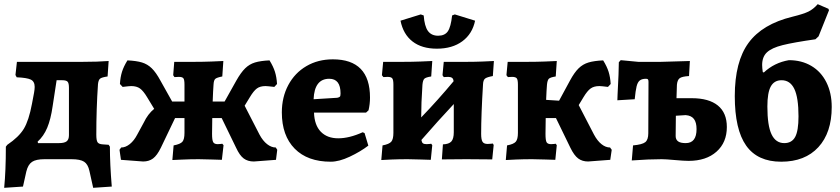

<svg xmlns="http://www.w3.org/2000/svg" viewBox="-24 -762 4022 919"><path d="M511 131 422 137 404 56Q397 24 378.5 12Q360 0 318 0H189Q148 0 129 13Q110 26 102 59L86 131L-4 137Q4 56 4 -60L11 -69Q66 -106 90 -145.5Q114 -185 129 -265L139 -318Q142 -335 142 -346Q142 -372 123.5 -381Q105 -390 56 -392L50 -403L57 -466H373Q444 -466 496 -470L491 -396Q463 -392 455 -385.5Q447 -379 445 -359Q437 -242 437 -117Q437 -90 443 -81Q449 -72 468 -71L496 -69L502 -60Q502 23 511 131ZM306 -342Q306 -364 299.5 -371Q293 -378 274 -378H247L228 -254Q219 -191 202 -150.5Q185 -110 156 -84L158 -77H258Q284 -77 295 -85.5Q306 -94 306 -115Z M1303 -45 1297 3 1191 11Q1162 11 1142.5 -3.5Q1123 -18 1106 -55L1037 -197H992Q991 -172 991 -121Q991 -91 996.5 -81.5Q1002 -72 1018 -72Q1027 -72 1032.5 -73Q1038 -74 1040 -74L1046 -67L1038 3Q1025 3 991 1.5Q957 0 927 0Q887 0 844.5 2Q802 4 801 4L807 -66Q839 -72 849 -83.5Q859 -95 859 -126V-197H814L746 -55Q728 -18 708.5 -3.5Q689 11 661 11L555 3L548 -45L556 -56Q577 -56 597.5 -72.5Q618 -89 633 -118L664 -175Q684 -217 714 -241L680 -297Q662 -327 646 -338.5Q630 -350 604 -350Q595 -350 563 -346L550 -360Q552 -393 560 -418.5Q568 -444 586 -473Q629 -471 655.5 -463Q682 -455 702.5 -435Q723 -415 744 -376L800 -276H859V-357Q859 -380 854 -387Q849 -394 832 -394L811 -393L805 -402L810 -466H909Q947 -466 988 -467.5Q1029 -469 1045 -470L1040 -396Q1014 -391 1006.5 -384.5Q999 -378 998 -356Q996 -331 994 -276H1051L1107 -376Q1129 -415 1149.5 -435Q1170 -455 1196.5 -463Q1223 -471 1266 -473Q1284 -444 1292 -418.5Q1300 -393 1302 -360L1289 -346Q1255 -350 1247 -350Q1221 -350 1205.5 -338.5Q1190 -327 1172 -297L1147 -256L1218 -118Q1234 -88 1254.5 -72Q1275 -56 1296 -56Z M1325 -224Q1325 -297 1356 -355Q1387 -413 1442.5 -445.5Q1498 -478 1569 -478Q1747 -478 1747 -295Q1747 -264 1740 -234L1728 -223H1479Q1481 -163 1511.5 -131.5Q1542 -100 1595 -100Q1648 -100 1712 -129L1721 -125L1739 -65Q1701 -36 1650 -12Q1599 12 1559 12Q1448 12 1386.5 -50.5Q1325 -113 1325 -224ZM1590 -294Q1600 -296 1603 -299.5Q1606 -303 1606 -315Q1606 -385 1552 -385Q1481 -385 1477 -287Z M2335 -75 2339 -68 2332 1 2208 0 2091 1 2096 -71Q2125 -72 2136.5 -85Q2148 -98 2148 -129V-264Q2073 -184 1993 -92Q1995 -80 2000.5 -76Q2006 -72 2018 -72Q2027 -72 2032.5 -73Q2038 -74 2040 -74L2045 -67L2038 3Q2025 3 1991 1.5Q1957 0 1927 0Q1887 0 1850.5 1.5Q1814 3 1801 4L1807 -66Q1839 -72 1849 -84Q1859 -96 1859 -126V-357Q1859 -380 1853.5 -387Q1848 -394 1831 -394L1811 -393L1804 -402L1810 -466H1908Q1947 -466 1988 -467.5Q2029 -469 2045 -470L2040 -396Q2014 -392 2007 -385Q2000 -378 1998 -356Q1992 -268 1992 -200Q2072 -283 2147 -373Q2146 -385 2139.5 -389.5Q2133 -394 2121 -394L2100 -393L2094 -402L2100 -466H2213Q2248 -466 2286.5 -467.5Q2325 -469 2340 -470L2335 -398Q2307 -393 2298 -386Q2289 -379 2288 -359Q2279 -213 2279 -121Q2279 -94 2285.5 -83.5Q2292 -73 2310 -73Q2319 -73 2326 -74Q2333 -75 2335 -75ZM1893 -663 1990 -693 2004 -688Q2008 -636 2024.5 -613.5Q2041 -591 2073 -591Q2105 -591 2119.5 -612Q2134 -633 2140 -688L2153 -693L2250 -663Q2237 -600 2189 -564.5Q2141 -529 2067 -529Q1995 -529 1950.5 -563.5Q1906 -598 1893 -663Z M2904 -45 2897 3 2791 11Q2763 11 2743.5 -3.5Q2724 -18 2706 -55L2637 -197H2588Q2587 -172 2587 -121Q2587 -91 2592 -81.5Q2597 -72 2614 -72Q2623 -72 2628.5 -73Q2634 -74 2636 -74L2641 -67L2634 3Q2621 3 2587 1.5Q2553 0 2523 0Q2483 0 2446.5 1.5Q2410 3 2397 4L2403 -66Q2435 -72 2445 -84Q2455 -96 2455 -126V-357Q2455 -380 2449.5 -387Q2444 -394 2427 -394L2407 -393L2400 -402L2406 -466H2504Q2543 -466 2584 -467.5Q2625 -469 2641 -470L2636 -396Q2610 -392 2603 -385Q2596 -378 2594 -356Q2592 -333 2590 -284L2652 -280L2704 -376Q2725 -415 2745.5 -435Q2766 -455 2793 -463Q2820 -471 2863 -473Q2881 -444 2889 -418.5Q2897 -393 2899 -360L2886 -346Q2854 -350 2845 -350Q2819 -350 2803 -338.5Q2787 -327 2769 -297L2746 -259L2819 -118Q2835 -88 2855 -72Q2875 -56 2896 -56Z M3206 4Q3162 0 3143 0Q3081 0 3000 6L3006 -66Q3050 -70 3064.5 -81.5Q3079 -93 3079 -124L3080 -370Q3080 -379 3077.5 -382Q3075 -385 3068 -385Q3049 -385 3038.5 -377Q3028 -369 3023 -348.5Q3018 -328 3014 -287L2931 -282Q2932 -292 2932 -310Q2938 -421 2938 -464L2947 -474L3031 -466H3140L3278 -470L3274 -398Q3240 -396 3229 -387.5Q3218 -379 3216 -356L3214 -292H3287Q3369 -292 3412 -257Q3455 -222 3455 -154Q3455 -80 3405.5 -36Q3356 8 3272 8Q3250 8 3206 4ZM3310 -144Q3310 -176 3297.5 -192.5Q3285 -209 3258 -211L3211 -208L3210 -111Q3210 -94 3221.5 -85.5Q3233 -77 3258 -77Q3310 -77 3310 -144Z M3957 -250Q3957 -127 3893 -57.5Q3829 12 3715 12Q3602 12 3547.5 -65Q3493 -142 3493 -302Q3493 -467 3559 -557Q3625 -647 3769 -682Q3822 -695 3845.5 -706.5Q3869 -718 3890 -742L3941 -720L3944 -713L3894 -588L3879 -574Q3774 -559 3722 -546Q3670 -533 3647 -511.5Q3624 -490 3624 -451Q3624 -437 3627 -417L3632 -415Q3682 -462 3752 -474Q3813 -474 3859.5 -446.5Q3906 -419 3931.5 -368Q3957 -317 3957 -250ZM3798 -205Q3798 -295 3778 -336.5Q3758 -378 3717 -378Q3682 -378 3665.5 -348.5Q3649 -319 3649 -252Q3649 -161 3669 -119Q3689 -77 3730 -77Q3766 -77 3782 -106.5Q3798 -136 3798 -205Z"/></svg>

Font: Alegreya ExtraBold
Style: Regular
Weight: 800
Designer: Juan Pablo del Peral
Foundry: Huerta Tipografica
Version: Version 2.007; ttfautohint (v1.6)